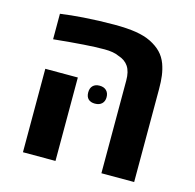

<svg xmlns="http://www.w3.org/2000/svg" viewBox="-96 -740 850 838"><g transform="rotate(15 328.5 -320.5)"><path d="M371.6 -514.6Q347.7 -525.9 306.6 -525.9Q267.1 -525.9 213.9 -522.2Q160.6 -518.6 78.1 -510.3V-625.5Q126 -632.3 182.1 -636.2Q252 -641.1 320.8 -641.1Q377.9 -641.1 417.7 -634.8Q457.5 -628.4 486.3 -614.3Q516.6 -599.1 535.6 -579.3Q554.7 -559.6 565.4 -530.8Q574.2 -505.9 577.6 -480.2Q581.1 -454.6 581.1 -419.4V0H433.1V-419.4Q433.1 -459 418 -481.9Q402.8 -504.9 371.6 -514.6ZM78.6 -377H225.6V0H78.6ZM286.1 -326.2Q286.1 -345.7 296.9 -356.4Q307.6 -367.2 327.1 -367.2Q346.7 -367.2 357.9 -356.2Q369.1 -345.2 369.1 -326.2Q369.1 -307.6 357.9 -296.9Q346.7 -286.1 326.7 -286.1Q307.1 -286.1 296.6 -296.4Q286.1 -306.6 286.1 -326.2Z"/></g></svg>

Font: Viking Open Sans
Style: Bold
Weight: 700
Foundry: Ascender Corporation
Version: Version 2.001